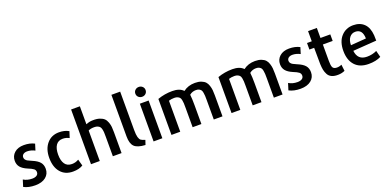

<svg xmlns="http://www.w3.org/2000/svg" viewBox="-4 -1678 5248 2592"><g transform="rotate(-20 2620.0 -381.5)"><path d="M399 -146Q399 -72 343.5 -27.5Q288 17 192 17Q95 17 28 -19L58 -115Q112 -82 184 -82Q224 -82 248 -98Q272 -114 272 -144Q272 -173 249.5 -191Q227 -209 169 -232Q103 -260 72.5 -297Q42 -334 42 -388Q42 -458 92.5 -502.5Q143 -547 228 -547Q316 -547 380 -513Q376 -500 366.5 -470Q357 -440 352 -423Q296 -452 242 -452Q207 -452 186 -436Q165 -420 165 -393Q165 -373 177 -358.5Q189 -344 204 -336Q219 -328 255 -312Q261 -309 264 -308Q336 -278 367.5 -240.5Q399 -203 399 -146Z M878 -18Q822 17 735 17Q621 17 557 -59Q493 -135 493 -265Q493 -393 559 -470Q625 -547 733 -547Q814 -547 873 -513L844 -424Q800 -448 751 -448Q686 -448 653.5 -400.5Q621 -353 621 -266Q621 -180 654 -132Q687 -84 755 -84Q807 -84 852 -111Z M1433 6H1308V-274Q1308 -312 1307 -334Q1306 -356 1300.5 -381Q1295 -406 1284 -419Q1273 -432 1253.5 -440.5Q1234 -449 1205 -449Q1152 -449 1120 -432V6H994V-780H1120V-522Q1169 -543 1216 -543Q1274 -545 1315 -531.5Q1356 -518 1378.5 -496.5Q1401 -475 1414 -438.5Q1427 -402 1430 -370.5Q1433 -339 1433 -294Z M1796 -52 1774 14Q1660 8 1616.5 -36Q1573 -80 1573 -181V-780H1699V-229Q1699 -159 1709 -124.5Q1719 -90 1736.5 -77Q1754 -64 1796 -52Z M2029 -684Q2029 -653 2008 -633Q1987 -613 1956 -613Q1925 -613 1903.5 -633Q1882 -653 1882 -684Q1882 -714 1903.5 -734Q1925 -754 1956 -754Q1986 -754 2007.5 -734Q2029 -714 2029 -684ZM2019 6H1893V-536H2019Z M2883 6H2758V-276Q2758 -315 2757 -334.5Q2756 -354 2751.5 -380.5Q2747 -407 2737.5 -419.5Q2728 -432 2710.5 -441Q2693 -450 2666 -450Q2612 -450 2573 -417Q2580 -362 2580 -265V6H2454V-277Q2454 -317 2453 -338.5Q2452 -360 2447 -385Q2442 -410 2431.5 -422Q2421 -434 2402.5 -442.5Q2384 -451 2356 -451Q2310 -451 2276 -439V6H2150V-511Q2250 -547 2361 -547Q2466 -547 2518 -492Q2587 -546 2686 -546Q2738 -546 2775.5 -531.5Q2813 -517 2833.5 -495Q2854 -473 2865.5 -437.5Q2877 -402 2880 -370.5Q2883 -339 2883 -295Z M3746 6H3621V-276Q3621 -315 3620 -334.5Q3619 -354 3614.5 -380.5Q3610 -407 3600.5 -419.5Q3591 -432 3573.5 -441Q3556 -450 3529 -450Q3475 -450 3436 -417Q3443 -362 3443 -265V6H3317V-277Q3317 -317 3316 -338.5Q3315 -360 3310 -385Q3305 -410 3294.5 -422Q3284 -434 3265.5 -442.5Q3247 -451 3219 -451Q3173 -451 3139 -439V6H3013V-511Q3113 -547 3224 -547Q3329 -547 3381 -492Q3450 -546 3549 -546Q3601 -546 3638.5 -531.5Q3676 -517 3696.5 -495Q3717 -473 3728.5 -437.5Q3740 -402 3743 -370.5Q3746 -339 3746 -295Z M4210 -146Q4210 -72 4154.5 -27.5Q4099 17 4003 17Q3906 17 3839 -19L3869 -115Q3923 -82 3995 -82Q4035 -82 4059 -98Q4083 -114 4083 -144Q4083 -173 4060.5 -191Q4038 -209 3980 -232Q3914 -260 3883.5 -297Q3853 -334 3853 -388Q3853 -458 3903.5 -502.5Q3954 -547 4039 -547Q4127 -547 4191 -513Q4187 -500 4177.5 -470Q4168 -440 4163 -423Q4107 -452 4053 -452Q4018 -452 3997 -436Q3976 -420 3976 -393Q3976 -373 3988 -358.5Q4000 -344 4015 -336Q4030 -328 4066 -312Q4072 -309 4075 -308Q4147 -278 4178.5 -240.5Q4210 -203 4210 -146Z M4641 -8Q4597 12 4547 13Q4491 15 4453.5 -2Q4416 -19 4398 -53Q4380 -87 4373 -121.5Q4366 -156 4364 -205Q4362 -339 4362 -440H4294V-534H4362V-680H4488V-536H4629V-442H4488V-205Q4488 -142 4500 -115.5Q4512 -89 4549 -85Q4590 -81 4630 -100Q4633 -73 4641 -8Z M5183 -245 4845 -221Q4860 -83 4994 -83Q5071 -83 5135 -114L5159 -20Q5089 17 4982 17Q4854 17 4786 -58Q4718 -133 4718 -265Q4718 -398 4786 -472.5Q4854 -547 4959 -547Q5057 -547 5115 -490Q5173 -433 5181 -322Q5183 -284 5183 -245ZM5062 -320Q5059 -454 4957 -454Q4905 -454 4873.5 -414Q4842 -374 4841 -303Z"/></g></svg>

Font: Repo
Style: DemiBold
Weight: 600
Designer: Stefan Peev
Foundry: Context Ltd
Version: Version 001.000